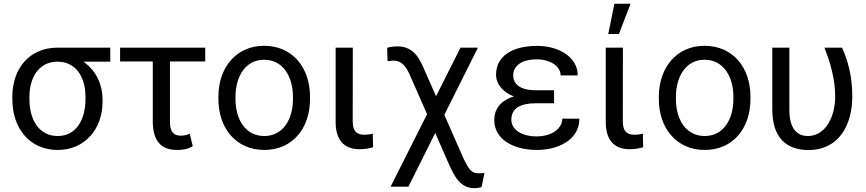

<svg xmlns="http://www.w3.org/2000/svg" viewBox="-20 -779 4557 1010"><path d="M560.1 -528.3H282.7C134.3 -528.3 44.9 -418 44.9 -270.5V-257.3C44.9 -105 134.8 9.8 283.7 9.8C430.7 9.8 519.5 -106 519.5 -242.2V-254.9C519.5 -333.5 486.8 -400.9 432.6 -444.3L419.4 -454.6H560.1ZM134.8 -270.5C134.8 -367.7 182.6 -454.6 282.7 -454.6H283.7C299.8 -454.1 314.9 -452.1 328.1 -447.8C397.5 -425.3 429.7 -352.1 429.7 -270.5V-257.3C429.7 -152.8 382.8 -63.5 283.7 -63.5C182.6 -63.5 134.8 -152.8 134.8 -257.3Z M1059.6 -528.3H611.8V-455.6H783.7V-141.6C783.7 -34.2 830.1 9.8 911.1 9.8C940.4 9.8 966.3 6.8 994.1 -10.3L978 -75.7C964.4 -69.3 950.2 -65.4 930.7 -65.4C898.4 -65.4 874 -80.1 874 -138.7V-455.6H1059.6Z M1128.9 -257.3C1128.9 -105 1221.7 9.8 1370.1 9.8C1519.5 9.8 1610.8 -105 1610.8 -257.3V-270.5C1610.8 -423.3 1518.6 -538.1 1369.1 -538.1C1222.2 -538.1 1128.9 -423.3 1128.9 -270.5ZM1218.8 -270.5C1218.8 -373.5 1269.5 -464.8 1369.1 -464.8C1470.2 -464.8 1521 -373.5 1521 -270.5V-257.3C1521 -153.3 1470.2 -63.5 1370.1 -63.5C1269.5 -63.5 1218.8 -153.3 1218.8 -257.3Z M1745.6 -528.3V-137.7C1745.6 -31.7 1799.3 5.9 1871.6 5.9C1900.4 5.9 1925.3 1 1942.4 -4.4L1940.9 -75.2C1930.7 -73.2 1913.1 -70.3 1897 -70.3C1863.8 -70.3 1835.4 -81.5 1835.4 -140.6L1835.9 -528.3Z M2494.1 -528.3H2402.3L2273.9 -272.9L2214.8 -406.2C2192.9 -455.6 2164.6 -535.2 2070.8 -535.2C2052.7 -535.2 2030.3 -531.7 2016.6 -527.8L2018.6 -457C2026.4 -458.5 2043.5 -460 2051.3 -460C2096.7 -460 2120.6 -421.9 2139.6 -376L2226.6 -178.2L2034.7 203.1H2128.4L2269.5 -79.6L2336.9 74.2C2372.6 154.8 2400.9 208.5 2473.6 210.9C2485.4 210.9 2503.4 209 2513.2 205.1L2528.8 130.4C2519 132.8 2497.1 132.8 2488.8 131.8C2456.5 131.8 2438.5 96.2 2418 54.2L2317.4 -174.8Z M2634.8 -249.5C2599.1 -226.1 2580.1 -191.9 2580.1 -147.5C2580.1 -49.3 2675.3 9.8 2805.2 9.8C2913.1 9.8 3027.8 -41.5 3027.8 -154.8H2938C2938 -105 2885.7 -61.5 2802.7 -61.5C2718.3 -61.5 2669.9 -100.6 2669.9 -149.4C2669.9 -209.5 2717.3 -235.8 2799.8 -235.8H2894.5V-304.2H2799.8C2715.3 -304.2 2679.7 -336.4 2679.7 -383.3C2679.7 -426.8 2716.8 -466.8 2803.2 -466.8C2873.5 -466.8 2929.2 -431.2 2929.2 -382.3H3019C3019 -478 2920.9 -537.6 2805.2 -537.6C2674.8 -537.6 2589.4 -483.9 2589.4 -385.7C2589.4 -350.1 2608.9 -316.4 2643.6 -292.5C2655.3 -284.2 2668.5 -277.3 2683.6 -272C2664.6 -266.1 2648.4 -258.8 2634.8 -249.5Z M3166.5 -528.3V-137.7C3166.5 -31.7 3220.2 5.9 3292.5 5.9C3321.3 5.9 3346.2 1 3363.3 -4.4L3361.8 -75.2C3351.6 -73.2 3334 -70.3 3317.9 -70.3C3284.7 -70.3 3256.3 -81.5 3256.3 -140.6L3256.8 -528.3ZM3179.7 -600.1H3235.8L3296.9 -759.3H3211.9Z M3445.8 -257.3C3445.8 -105 3538.6 9.8 3687 9.8C3836.4 9.8 3927.7 -105 3927.7 -257.3V-270.5C3927.7 -423.3 3835.4 -538.1 3686 -538.1C3539.1 -538.1 3445.8 -423.3 3445.8 -270.5ZM3535.6 -270.5C3535.6 -373.5 3586.4 -464.8 3686 -464.8C3787.1 -464.8 3837.9 -373.5 3837.9 -270.5V-257.3C3837.9 -153.3 3787.1 -63.5 3687 -63.5C3586.4 -63.5 3535.6 -153.3 3535.6 -257.3Z M4042.5 -528.3V-204.1C4042.5 -55.2 4116.2 10.3 4233.4 10.3C4390.6 10.3 4463.4 -118.7 4463.4 -272C4463.4 -383.8 4437.5 -467.3 4409.2 -528.3H4316.9C4348.6 -448.2 4373 -362.8 4373.5 -271C4373.5 -169.9 4325.7 -63.5 4229.5 -63.5C4173.3 -63.5 4132.3 -101.1 4132.3 -203.1V-528.3Z"/></svg>

Font: Bert Sans
Style: Regular
Weight: 400
Designer: Christian Robertson (Google), Cristiano Sobral
Foundry: Google, Cristiano Sobral
Version: Version 3.101